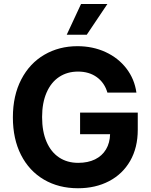

<svg xmlns="http://www.w3.org/2000/svg" viewBox="-20 -953 772 982"><path d="M378.9 -586.9Q324.2 -586.9 282.7 -559.6Q241.2 -532.2 218.3 -479.7Q195.3 -427.2 195.3 -354.5Q195.3 -280.8 218 -228Q240.7 -175.3 282.2 -147.7Q323.7 -120.1 379.9 -120.1Q429.7 -120.1 466.1 -137.9Q502.4 -155.8 522.2 -189Q542 -222.2 543 -266.6H389.6V-377H684.6V-289.1Q684.6 -197.8 645.8 -130.1Q606.9 -62.5 537.6 -26.4Q468.3 9.8 378.9 9.8Q280.3 9.8 204.8 -34.4Q129.4 -78.6 87.6 -160.4Q45.9 -242.2 45.9 -352.5Q45.9 -464.4 88.9 -546.9Q131.8 -629.4 207 -673.1Q282.2 -716.8 376 -716.8Q454.6 -716.8 519.8 -686.8Q585 -656.7 626.5 -602.8Q668 -548.8 677.7 -479.5H529.3Q514.6 -529.8 475.3 -558.3Q436 -586.9 378.9 -586.9ZM394.5 -932.6H529.3L423.8 -775.4H321.3Z"/></svg>

Font: Pretendard
Style: Bold
Weight: 700
Designer: Base glyphs from Inter by Rasmus Andersson; Hangeul glyphs from Noto Sans CJK(Source Han Sans) by Jang Soo-young and Kan
Foundry: Kil Hyung-jin
Version: Version 1.309